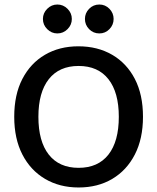

<svg xmlns="http://www.w3.org/2000/svg" viewBox="-20 -812 696 850"><path d="M327 -607Q412 -607 476.5 -569.5Q541 -532 577 -462.5Q613 -393 613 -295Q613 -198 577 -128Q541 -58 477 -20Q413 18 328 18Q244 18 179.5 -20Q115 -58 79 -128Q43 -198 43 -295Q43 -393 79 -462.5Q115 -532 179 -569.5Q243 -607 327 -607ZM328 -520Q242 -520 196 -461.5Q150 -403 150 -295Q150 -186 196 -127.5Q242 -69 328 -69Q414 -69 460 -127.5Q506 -186 506 -295Q506 -403 460 -461.5Q414 -520 328 -520ZM420 -792Q446 -792 464.5 -773Q483 -754 483 -728Q483 -702 464.5 -683Q446 -664 420 -664Q393 -664 374.5 -683Q356 -702 356 -728Q356 -754 374.5 -773Q393 -792 420 -792ZM234 -792Q260 -792 279 -773Q298 -754 298 -728Q298 -702 279 -683Q260 -664 234 -664Q208 -664 189 -683Q170 -702 170 -728Q170 -754 189 -773Q208 -792 234 -792Z"/></svg>

Font: Podkova SemiBold
Style: Regular
Weight: 600
Designer: Ilya Yudin
Foundry: Cyreal (www.cyreal.org)
Version: Version 2.103